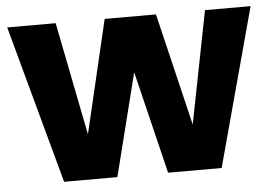

<svg xmlns="http://www.w3.org/2000/svg" viewBox="-44 -616 955 675"><g transform="rotate(-5 433.0 -279.0)"><path d="M863 -558 712 0H523L435 -362L344 0H156L4 -558H175L254 -159L348 -558H529L624 -161L702 -558Z"/></g></svg>

Font: Poppins A&M
Style: Bold-A&M
Weight: 700
Designer: Ninad Kale (Devanagari), Jonny Pinhorn (Latin)
Foundry: Indian Type Foundry
Version: 4.004